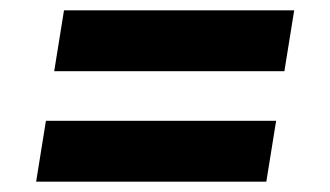

<svg xmlns="http://www.w3.org/2000/svg" viewBox="-20 -526 640 372"><path d="M85 -388 104 -506H550L531 -388ZM50 -174 69 -292H515L496 -174Z"/></svg>

Font: Iosevka Curly HvExObl
Style: Regular
Weight: 900
Width: 7
Italic angle: -9°
Monospace: yes
Designer: Belleve Invis
Foundry: Belleve Invis
Version: Version 11.1.0; ttfautohint (v1.8.3)